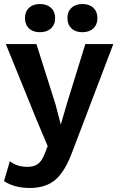

<svg xmlns="http://www.w3.org/2000/svg" viewBox="-21 -719 587 954"><path d="M177 -699Q212 -699 232.5 -680Q253 -661 253 -629Q253 -597 232.5 -578Q212 -559 177 -559Q143 -559 123 -578Q103 -597 103 -629Q103 -661 123 -680Q143 -699 177 -699ZM388 -699Q423 -699 443 -680Q463 -661 463 -629Q463 -597 443 -578Q423 -559 388 -559Q354 -559 334 -578Q314 -597 314 -629Q314 -661 334 -680Q354 -699 388 -699ZM542 -500 340 31Q303 132 255 173.5Q207 215 127 215Q51 215 -1 181L28 82Q62 110 116 110Q146 110 165.5 97Q185 84 199 50L216 7L161 -123L8 -500H160L255 -200L281 -100L312 -206L403 -500Z"/></svg>

Font: Elaine Sans SemiBold
Style: Regular
Weight: 600
Designer: Wei Huang
Foundry: Wei Huang
Version: Version 2.001;December 24, 2019;FontCreator 12.0.0.2547 64-b